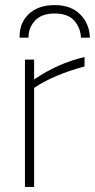

<svg xmlns="http://www.w3.org/2000/svg" viewBox="-20 -734 373 754"><path d="M114 0H78V-500H114V-422Q208 -486 312 -510V-473Q192 -441 114 -389ZM333 -586H298Q296 -626 271 -653.5Q246 -681 195 -681Q143 -681 117.5 -653Q92 -625 92 -589V-586H57V-591Q57 -643 91 -677Q128 -714 195 -714Q258 -714 294.5 -678Q331 -642 333 -586Z"/></svg>

Font: Storia Sans Thin
Style: Regular
Weight: 100
Designer: Accademia di Belle Arti di Urbino and others
Foundry: Accademia di Belle Arti di Urbino and others.
Version: Version 60.001;May 25, 2020;FontCreator 12.0.0.2522 64-bit